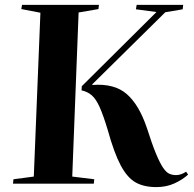

<svg xmlns="http://www.w3.org/2000/svg" viewBox="-20 -750 791 784"><path d="M618 14Q568 14 534 -5Q500 -24 473 -74.5Q446 -125 420 -219Q402 -279 387 -312.5Q372 -346 354.5 -361Q337 -376 313 -381L314 -398L619 -701L535 -712L538 -730H728L726 -712L655 -700L357 -406V-403Q447 -410 497.5 -366Q548 -322 580 -227Q601 -161 617 -122.5Q633 -84 646 -65Q659 -46 671.5 -40.5Q684 -35 699 -35Q719 -35 740 -49L748 -37Q725 -16 692 -1Q659 14 618 14ZM33 0 35 -18 118 -29 145 -698 67 -713 70 -730H384L382 -713L301 -699L275 -29L365 -18L363 0Z"/></svg>

Font: Literata 72pt
Style: Bold Italic
Weight: 700
Italic angle: -2°
Designer: Latin by Veronika Burian and Jose Scaglione. Greek by Irene Vlachou. Cyrillic by Vera Evstafieva
Foundry: TypeTogether
Version: Version 3.002